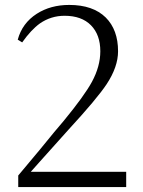

<svg xmlns="http://www.w3.org/2000/svg" viewBox="-20 -759 580 779"><path d="M54 0V-47Q84 -82 141 -151Q210 -236 238 -268Q322 -370 353 -427Q387 -490 387 -551Q387 -618 349 -656.5Q311 -695 242 -695Q187 -695 142 -664Q106 -638 70 -587L52 -598Q70 -665 129 -703Q185 -739 261 -739Q357 -739 409 -688Q459 -638 459 -551Q459 -488 413 -418Q374 -359 258 -233Q235 -208 137 -98Q116 -74 105 -62H492V0Z"/></svg>

Font: GenRyuMin TW L
Style: Regular
Weight: 300
Version: Version 1.501;PS 1;hotconv 16.6.51;makeotf.lib2.5.65220